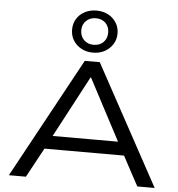

<svg xmlns="http://www.w3.org/2000/svg" viewBox="-64 -1064 1043 1123"><g transform="rotate(5 458.0 -502.0)"><path d="M30 0 414 -705H502L886 0H784L676 -201L726 -173H188L239 -201L130 0ZM456 -611 254 -230 221 -251H693L660 -230L459 -611ZM457 -757Q419 -757 388.5 -773.5Q358 -790 341 -818Q324 -846 324 -881Q324 -916 341 -944Q358 -972 388.5 -988Q419 -1004 457 -1004Q496 -1004 526 -988Q556 -972 573.5 -944Q591 -916 591 -881Q591 -846 573.5 -818Q556 -790 526 -773.5Q496 -757 457 -757ZM457 -803Q493 -803 514.5 -825Q536 -847 536 -882Q536 -916 514.5 -937.5Q493 -959 457 -959Q423 -959 400.5 -937.5Q378 -916 378 -882Q378 -847 400 -825Q422 -803 457 -803Z"/></g></svg>

Font: Nunito Sans 10pt Expanded
Style: Regular
Weight: 400
Width: 7
Designer: Vernon Adams
Foundry: Vernon Adams
Version: Version 3.101;gftools[0.9.27]